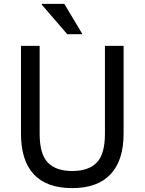

<svg xmlns="http://www.w3.org/2000/svg" viewBox="-20 -956 744 988"><path d="M88 -720H184V-268Q184 -163 226 -119.5Q268 -76 352 -76Q436 -76 478 -119.5Q520 -163 520 -268V-720H616V-268Q616 -130 548.5 -59Q481 12 352 12Q220 12 154 -59Q88 -130 88 -268ZM326 -780 195 -932V-936H311L402 -784V-780Z"/></svg>

Font: Kufam
Style: Regular
Weight: 400
Designer: Wael Morcos, Artur Schmal
Foundry: Original Type
Version: Version 1.301; ttfautohint (v1.8.3)